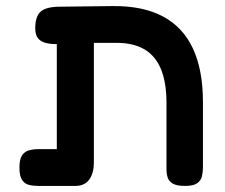

<svg xmlns="http://www.w3.org/2000/svg" viewBox="-20 -603 742 632"><path d="M106 9Q89 9 75 5.5Q61 2 52.5 -11Q44 -24 44 -51Q44 -79 52.5 -91.5Q61 -104 75 -108Q89 -112 105 -112H167V-501L233 -462Q202 -459 176.5 -458Q151 -457 133 -461Q115 -465 105.5 -476.5Q96 -488 96 -510Q96 -549 114 -565Q132 -581 179 -581L351 -583Q450 -584 516 -549Q582 -514 615 -443.5Q648 -373 648 -267V-52Q648 -36 644.5 -22Q641 -8 628.5 0.5Q616 9 589 9Q562 9 549 1.5Q536 -6 532 -18.5Q528 -31 528 -45V-264Q528 -331 510 -375Q492 -419 455.5 -440.5Q419 -462 363 -462H289V-70Q289 -32 273.5 -11.5Q258 9 228 9Z"/></svg>

Font: Fredoka Medium
Style: Regular
Weight: 500
Designer: Ben Nathan
Foundry: Milena B. Brandão, Ben Nathan
Version: Version 2.001